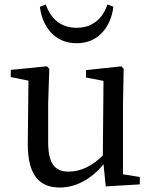

<svg xmlns="http://www.w3.org/2000/svg" viewBox="-20 -823 683 857"><path d="M460 -803C439 -744 397 -699 322 -699C246 -699 206 -744 184 -803L158 -793C168 -708 221 -630 322 -630C423 -630 476 -708 486 -793ZM529 -45V-361L532 -516L522 -527L364 -510V-477L442 -462L439 -129C391 -81 339 -57 286 -57C226 -57 195 -91 195 -189V-361L200 -516L189 -527L28 -511V-479L107 -463L104 -184C103 -38 158 14 247 14C316 14 386 -21 442 -90L452 9L604 0V-33Z"/></svg>

Font: Noto Serif SC Medium
Style: Regular
Weight: 500
Designer: Ryoko NISHIZUKA 西塚涼子 (kana & ideographs); Frank Grießhammer (Latin, Greek & Cyrillic); Wenlong ZHANG 张文龙 (bopomofo); San
Foundry: Adobe Systems Incorporated
Version: Version 1.001;PS 1.001;hotconv 16.6.54;makeotf.lib2.5.65590